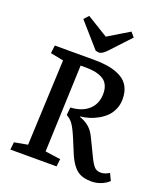

<svg xmlns="http://www.w3.org/2000/svg" viewBox="-169 -1061 1029 1190"><g transform="rotate(20 345.5 -466.0)"><path d="M184.1 -915 211.9 -945.8 352.1 -859.9 491.2 -943.8 517.1 -914.1 396 -784.2Q366.2 -752.9 347.2 -752.9Q336.9 -752.9 323.2 -756.8ZM295.9 -372.1Q373 -376.5 416 -416.3Q459 -456.1 459 -522.9Q459 -557.6 446 -581.3Q433.1 -605 409.4 -616.9Q385.7 -628.9 359.4 -633.5Q333 -638.2 298.8 -638.2H267.1L245.1 -64L346.2 -49.8L340.8 0H36.1L41 -49.8L128.9 -65.9L153.8 -630.9L67.9 -647.9L74.2 -700.2H332Q390.6 -700.2 434.8 -691.7Q479 -683.1 513.2 -664.1Q547.4 -645 565.2 -611.6Q583 -578.1 583 -530.8Q583 -495.1 569.6 -464.4Q556.2 -433.6 534.4 -412.6Q512.7 -391.6 484.6 -376Q456.5 -360.4 428.2 -352.1Q399.9 -343.8 372.1 -340.8V-337.9Q411.1 -324.2 436 -302.2Q460.9 -280.3 478 -244.1L534.2 -127.9Q553.2 -88.9 568.6 -73Q584 -57.1 610.8 -57.1Q636.7 -57.1 666 -75.2L688 -29.8Q667.5 -9.8 637.2 2.2Q606.9 14.2 574.2 14.2Q514.6 14.2 480.2 -12Q445.8 -38.1 418 -100.1L377.9 -196.8Q353 -256.3 335.2 -281.7Q317.4 -307.1 291 -320.8Z"/></g></svg>

Font: Literata Book SemiBold
Style: Italic
Weight: 600
Italic angle: -3°
Designer: Latin by Veronika Burian and Jose Scaglione. Greek by Irene Vlachou. Cyrillic by Vera Evstafieva
Foundry: TypeTogether
Version: Version 1.003;PS 001.003;hotconv 1.0.88;makeotf.lib2.5.64775